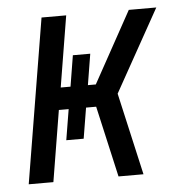

<svg xmlns="http://www.w3.org/2000/svg" viewBox="-43 -562 587 605"><g transform="rotate(-5 250.0 -260.0)"><path d="M24 0 110 -520H188L151 -295H182L198 -393H253L237 -295H262L386 -520H473L328 -260L387 0H308L257 -225H225L209 -128H154L170 -225H139L102 0Z"/></g></svg>

Font: Iosevka Custom
Style: Italic
Weight: 400
Italic angle: -9°
Monospace: yes
Designer: Belleve Invis
Foundry: Belleve Invis
Version: Version 30.3.3; ttfautohint (v1.8.3)